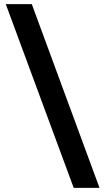

<svg xmlns="http://www.w3.org/2000/svg" viewBox="-20 -798 510 930"><path d="M337 112 8 -778H134L462 112Z"/></svg>

Font: Host Grotesk Light
Style: Bold
Weight: 700
Version: Version 1.003